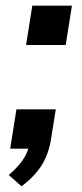

<svg xmlns="http://www.w3.org/2000/svg" viewBox="-20 -525 288 678"><path d="M72 -366 94 -505H234L212 -366ZM56 133 11 93Q40 68 56.5 45.5Q73 23 80 0H16L38 -139H177L161 -39Q154 12 130.5 53Q107 94 56 133Z"/></svg>

Font: Mulish
Style: Bold Italic
Weight: 700
Italic angle: -9°
Designer: Vernon Adams
Foundry: Vernon Adams
Version: Version 3.603; ttfautohint (v1.8.3)